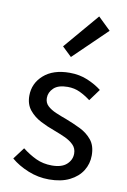

<svg xmlns="http://www.w3.org/2000/svg" viewBox="-89 -838 599 903"><g transform="rotate(10 210.5 -386.0)"><path d="M210 12Q158 12 110 -7.5Q62 -27 28 -56L70 -112Q102 -87 136 -71Q170 -55 212 -55Q259 -55 282.5 -76.5Q306 -98 306 -128Q306 -153 289.5 -169.5Q273 -186 247.5 -197.5Q222 -209 195 -219Q161 -231 128 -248Q95 -265 73 -292Q51 -319 51 -360Q51 -419 96 -459Q141 -499 220 -499Q267 -499 306 -482.5Q345 -466 373 -444L332 -388Q307 -407 280.5 -419.5Q254 -432 222 -432Q177 -432 155.5 -411.5Q134 -391 134 -364Q134 -341 149.5 -326.5Q165 -312 189.5 -301.5Q214 -291 242 -281Q276 -268 310 -251.5Q344 -235 366.5 -207.5Q389 -180 389 -134Q389 -94 368.5 -61Q348 -28 308 -8Q268 12 210 12ZM212 -573 167 -616 310 -784 370 -726Z"/></g></svg>

Font: Assistant Medium
Style: Regular
Weight: 500
Designer: Hebrew By Ben Nathan, Latin by Paul Hunt
Version: Version 3.000